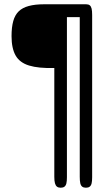

<svg xmlns="http://www.w3.org/2000/svg" viewBox="-20 -626 506 898"><path d="M264 252Q253 252 246.5 247Q240 242 237 231Q234 220 234 201V-308Q160 -306 116 -319.5Q72 -333 53 -366.5Q34 -400 34 -457Q34 -499 42 -527.5Q50 -556 67.5 -573Q85 -590 114.5 -598Q144 -606 186 -606H383Q394 -606 400 -601Q406 -596 408.5 -585.5Q411 -575 411 -556V203Q411 221 408.5 231.5Q406 242 399.5 247Q393 252 382 252Q371 252 364.5 247Q358 242 355.5 231Q353 220 353 201V-546H293V203Q293 221 290.5 231.5Q288 242 281.5 247Q275 252 264 252Z"/></svg>

Font: Fredoka Light Light
Style: Regular
Weight: 300
Version: Version 2.001